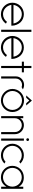

<svg xmlns="http://www.w3.org/2000/svg" viewBox="1730 -2446 721 4222"><g transform="rotate(90 2091.0 -335.5)"><path d="M87 -224Q103 -141 160 -91Q216 -41 292 -41Q344 -41 387 -64Q430 -87 460 -127L500 -105Q464 -54 410 -24.5Q356 5 292 5Q241 5 195 -14.5Q149 -34 114 -69Q79 -104 59.5 -150Q40 -196 40 -247Q40 -298 59.5 -344.5Q79 -391 114 -426Q148 -461 194.5 -480Q241 -499 292 -499Q343 -499 389.5 -480Q436 -461 470 -426Q502 -393 523.5 -341Q545 -289 545 -240L544 -224ZM160 -404Q103 -354 87 -271H497Q481 -354 424 -404Q368 -454 292 -454Q216 -454 160 -404Z M635 0V-665H681V0Z M818 -224Q834 -141 891 -91Q947 -41 1023 -41Q1075 -41 1118 -64Q1161 -87 1191 -127L1231 -105Q1195 -54 1141 -24.5Q1087 5 1023 5Q972 5 926 -14.5Q880 -34 845 -69Q810 -104 790.5 -150Q771 -196 771 -247Q771 -298 790.5 -344.5Q810 -391 845 -426Q879 -461 925.5 -480Q972 -499 1023 -499Q1074 -499 1120.5 -480Q1167 -461 1201 -426Q1233 -393 1254.5 -341Q1276 -289 1276 -240L1275 -224ZM891 -404Q834 -354 818 -271H1228Q1212 -354 1155 -404Q1099 -454 1023 -454Q947 -454 891 -404Z M1477 -455V0H1431V-455H1336V-500H1431V-665H1477V-500H1571V-455Z M1896 -450Q1869 -459 1847 -459Q1790 -459 1749 -420Q1730 -401 1719 -376Q1708 -351 1708 -325V0H1661V-325Q1661 -378 1689.5 -420.5Q1718 -463 1768 -487Q1804 -504 1847 -504Q1902 -504 1946 -477Z M2011 -70Q1976 -105 1956 -151Q1936 -197 1936 -248Q1936 -300 1956 -347Q1976 -394 2011 -429Q2046 -464 2092 -483.5Q2138 -503 2189 -503Q2241 -503 2288 -483.5Q2335 -464 2370 -429Q2405 -394 2424.5 -347Q2444 -300 2444 -248Q2444 -197 2424.5 -151Q2405 -105 2370 -70Q2335 -35 2288 -15Q2241 5 2189 5Q2138 5 2092 -15Q2046 -35 2011 -70ZM2043 -397Q2014 -368 1997.5 -329Q1981 -290 1981 -248Q1981 -206 1997.5 -168Q2014 -130 2043 -101Q2072 -72 2109.5 -55.5Q2147 -39 2189 -39Q2231 -39 2270 -55.5Q2309 -72 2337 -101Q2366 -130 2382 -168Q2398 -206 2398 -248Q2398 -290 2381.5 -329Q2365 -368 2337 -397Q2309 -426 2270 -442Q2231 -458 2189 -458Q2147 -458 2109.5 -442Q2072 -426 2043 -397ZM2251 -551 2191 -619 2130 -551H2079L2192 -676L2300 -551Z M2884 0V-305Q2884 -335 2872.5 -362Q2861 -389 2840 -410Q2819 -431 2790.5 -442.5Q2762 -454 2732 -454Q2692 -454 2657 -434Q2622 -414 2601 -380Q2580 -346 2580 -305V0H2534V-486H2580V-418Q2608 -462 2648.5 -481Q2689 -500 2732 -500Q2772 -500 2808.5 -485Q2845 -470 2873 -443Q2900 -416 2915.5 -380Q2931 -344 2931 -305V0Z M3021 -583Q3021 -596 3029 -604.5Q3037 -613 3050 -613Q3063 -613 3072 -604.5Q3081 -596 3081 -583Q3081 -570 3072 -561.5Q3063 -553 3050 -553Q3037 -553 3029 -561.5Q3021 -570 3021 -583ZM3027 0V-500H3073V0Z M3216 -69Q3181 -103 3161 -149.5Q3141 -196 3141 -247Q3141 -298 3161 -344.5Q3181 -391 3216 -425Q3252 -460 3297.5 -479.5Q3343 -499 3395 -499Q3448 -499 3494.5 -479Q3541 -459 3577 -422L3536 -398Q3508 -425 3472 -439Q3436 -453 3395 -453Q3353 -453 3315.5 -437Q3278 -421 3249 -393Q3220 -365 3203.5 -327Q3187 -289 3187 -247Q3187 -205 3203.5 -167Q3220 -129 3249 -101Q3278 -73 3315.5 -57Q3353 -41 3395 -41Q3436 -41 3472 -55Q3508 -69 3536 -96L3577 -72Q3541 -35 3494.5 -15Q3448 5 3395 5Q3343 5 3297.5 -14.5Q3252 -34 3216 -69Z M4086 0V-115Q4048 -53 3996.5 -24Q3945 5 3879 5Q3827 5 3781.5 -14Q3736 -33 3701 -68Q3666 -102 3646.5 -148.5Q3627 -195 3627 -246Q3627 -297 3646.5 -343.5Q3666 -390 3701 -425Q3736 -460 3781.5 -479Q3827 -498 3879 -498Q3951 -498 4003.5 -470Q4056 -442 4086 -387V-486H4132V0ZM3732 -393Q3704 -365 3688 -326.5Q3672 -288 3672 -246Q3672 -204 3688 -166Q3704 -128 3732 -100Q3760 -72 3798.5 -56Q3837 -40 3879 -40Q3920 -40 3958 -56Q3996 -72 4024 -100Q4052 -128 4068.5 -166Q4085 -204 4085 -246Q4085 -288 4069 -326.5Q4053 -365 4025 -393Q3997 -421 3959 -437Q3921 -453 3879 -453Q3837 -453 3798.5 -437Q3760 -421 3732 -393Z"/></g></svg>

Font: Sulphur Point Light
Style: Regular
Weight: 300
Designer: Noponies / Dale Sattler
Foundry: Noponies
Version: Version 1.000; ttfautohint (v1.8)